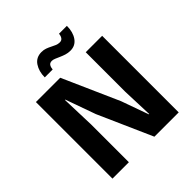

<svg xmlns="http://www.w3.org/2000/svg" viewBox="-217 -966 1117 1117"><g transform="rotate(-45 341.5 -408.0)"><path d="M69 -630H269L423 -283L483 -115H486L479 -303V-630H614V0H414L266 -334L200 -519H197L204 -311V0H69ZM207 -695Q207 -744 230 -778.5Q253 -813 298 -813Q316 -813 331 -807.5Q346 -802 359.5 -795Q373 -788 386 -782.5Q399 -777 413 -777Q428 -777 436 -788Q444 -799 445 -816H510Q510 -765 487 -732Q464 -699 423 -699Q403 -699 386 -704.5Q369 -710 354.5 -716.5Q340 -723 327 -728.5Q314 -734 304 -734Q287 -734 280 -722.5Q273 -711 272 -695Z"/></g></svg>

Font: Mukta Malar
Style: Bold
Weight: 700
Designer: Aadarsh Rajan, Girish Dalvi, Yashodeep Gholap
Foundry: Ek Type
Version: Version 2.538;PS 1.000;hotconv 16.6.51;makeotf.lib2.5.65220;